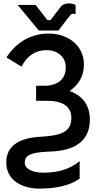

<svg xmlns="http://www.w3.org/2000/svg" viewBox="-20 -909 600 1133"><path d="M209 -729H325L393 -818C399 -825 405 -828 413 -828C417 -828 421 -827 426 -826V-880C416 -885 400 -889 386 -889C364 -889 347 -881 335 -865L278 -790H260L190 -880H84ZM450 42C393 90 319 110 239 110C170 110 126 88 126 50C126 -4 190 -11 282 -15C415 -20 510 -73 510 -201V-206C510 -290 465 -345 391 -372C444 -408 475 -461 475 -525V-531C475 -637 384 -711 268 -711C162 -711 76 -660 18 -570L107 -516C140 -581 191 -613 255 -613C321 -613 368 -572 368 -512V-509C368 -443 321 -403 243 -403H193V-314H264C349 -314 401 -279 401 -216V-213C401 -127 335 -109 220 -102C106 -96 17 -57 17 50C17 153 107 204 214 204C305 204 393 187 450 145Z"/></svg>

Font: Fixel Text Medium
Style: Regular
Weight: 500
Width: 4
Designer: AlfaBravo + MacPaw
Foundry: Kyrylo Tkachov, Marchela Mozhyna, Serhii Makarenko, Maria Weinstein, Zakhar Kryvoshyya
Version: Version 1.211